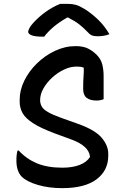

<svg xmlns="http://www.w3.org/2000/svg" viewBox="-20 -959 640 995"><path d="M372 -720Q410 -720 435 -708Q460 -696 481 -675Q503 -653 510 -625Q517 -597 517 -565V-445Q501 -438 480 -438Q447 -438 429 -452Q411 -466 411 -498Q411 -541 413 -564.5Q415 -588 414 -608Q405 -612 395.5 -613Q386 -614 376 -614Q345 -614 312 -598.5Q279 -583 251 -557.5Q223 -532 205.5 -501.5Q188 -471 188 -441V-436Q189 -420 197 -406Q205 -392 228 -378.5Q251 -365 295 -349L385 -317Q474 -285 507.5 -244.5Q541 -204 541 -163V-152Q541 -75 480 -29.5Q419 16 303 16Q233 16 176.5 -0.5Q120 -17 93 -43Q65 -71 65 -128Q65 -160 71 -179H77Q116 -136 170.5 -113Q225 -90 303 -90Q355 -90 392 -104Q429 -118 446 -145V-149Q440 -202 353 -235L263 -268Q191 -295 151.5 -320.5Q112 -346 97 -373Q82 -400 82 -431V-443Q82 -492 106 -541Q130 -590 171.5 -630.5Q213 -671 265 -695.5Q317 -720 372 -720ZM292 -939H331Q354 -939 372.5 -934Q391 -929 419 -912Q454 -890 487.5 -858Q521 -826 547 -782Q521 -771 485 -771Q466 -771 454.5 -776.5Q443 -782 432 -795Q413 -815 391.5 -832Q370 -849 333 -868H328Q283 -842 254.5 -817Q226 -792 209 -769H203Q160 -769 143 -776.5Q126 -784 126 -794Q126 -800 132 -812.5Q138 -825 153 -841Q179 -870 215.5 -896.5Q252 -923 292 -939Z"/></svg>

Font: Recursive Mn Csl St Med
Style: Regular
Weight: 500
Monospace: yes
Version: Version 1.079;hotconv 1.0.112;makeotfexe 2.5.65598; ttfautoh